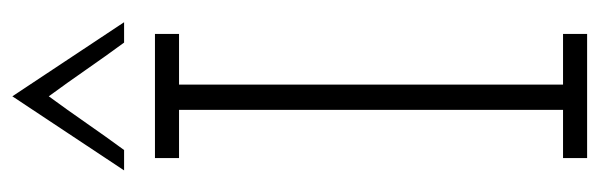

<svg xmlns="http://www.w3.org/2000/svg" viewBox="-350 -621 971 311"><g transform="rotate(-90 135.5 -465.5)"><path d="M236 0V-39H154V-661H236V-700H35V-661H113V-39H35V0ZM48 -750Q70 -780 91.5 -811Q113 -842 135 -872Q157 -842 178.5 -811Q200 -780 222 -750H255Q225 -795 195 -840.5Q165 -886 135 -931Q105 -886 75 -840.5Q45 -795 15 -750Z"/></g></svg>

Font: Josefin Slab Thin
Style: Regular
Weight: 400
Version: Version 2.000